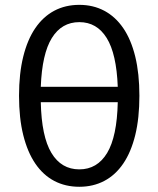

<svg xmlns="http://www.w3.org/2000/svg" viewBox="-20 -744 637 772"><path d="M144 -333Q147 -195 186.8 -129Q226.5 -63 299 -63Q371 -63 410.8 -129Q450.5 -195 453.5 -333ZM453.5 -395Q448.5 -527.5 409 -591.2Q369.5 -655 299 -655Q228 -655 188.5 -591.2Q149 -527.5 144 -395ZM299 -724.5Q354.5 -724.5 399.2 -700.8Q444 -677 475.5 -631Q507 -585 523.8 -516.5Q540.5 -448 540.5 -359Q540.5 -269 523.8 -200.8Q507 -132.5 475.5 -86.2Q444 -40 399.2 -16.5Q354.5 7 299 7Q243 7 198.2 -16.5Q153.5 -40 122 -86.2Q90.5 -132.5 73.5 -200.8Q56.5 -269 56.5 -359Q56.5 -448 73.5 -516.5Q90.5 -585 122 -631Q153.5 -677 198.2 -700.8Q243 -724.5 299 -724.5Z"/></svg>

Font: Lato-Regular
Style: Regular
Weight: 400
Designer: Lukasz Dziedzic with Adam Twardoch and Botio Nikoltchev
Foundry: tyPoland Lukasz Dziedzic
Version: Version 2.015; 2015-08-06; http://www.latofonts.com/